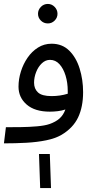

<svg xmlns="http://www.w3.org/2000/svg" viewBox="-20 -723 487 975"><path d="M0 5 10 -77Q43 -77 85.5 -77.5Q128 -78 168 -81.5Q208 -85 231 -93Q263 -104 282.5 -121.5Q302 -139 312 -167Q294 -161 273.5 -158.5Q253 -156 233 -156Q157 -156 115.5 -192Q74 -228 74 -283Q74 -321 86 -359.5Q98 -398 120 -430Q142 -462 173 -481.5Q204 -501 242 -501Q296 -501 331.5 -466Q367 -431 384.5 -374.5Q402 -318 402 -255Q402 -180 376.5 -126.5Q351 -73 292 -38Q261 -20 214.5 -10.5Q168 -1 113 2Q58 5 0 5ZM153 -303Q153 -272 173 -253.5Q193 -235 242 -235Q285 -235 324 -247Q324 -253 324 -261Q324 -303 313 -339Q302 -375 282 -397Q262 -419 234 -419Q211 -419 192.5 -401.5Q174 -384 163.5 -357Q153 -330 153 -303ZM223 -604Q202 -604 187.5 -618.5Q173 -633 173 -653Q173 -673 187.5 -688Q202 -703 223 -703Q243 -703 257.5 -688Q272 -673 272 -653Q272 -633 257.5 -618.5Q243 -604 223 -604ZM184 232 178 59H233L239 232Z"/></svg>

Font: Go Noto Current
Style: Regular
Weight: 400
Designer: Monotype Design Team
Foundry: Monotype Imaging Inc.
Version: Version 2.007; ttfautohint (v1.8) -l 8 -r 50 -G 200 -x 14 -D